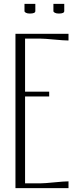

<svg xmlns="http://www.w3.org/2000/svg" viewBox="-20 -975 415 995"><path d="M256.8 -955.1H313V-917.5Q313 -904.8 285.2 -904.8Q272 -904.8 264.4 -908.7Q256.8 -912.6 256.8 -917.5ZM106.9 -955.1H163.1V-917.5Q163.1 -904.8 134.8 -904.8Q121.6 -904.8 114.3 -908.7Q106.9 -912.6 106.9 -917.5ZM60.1 -799.8H335V-765.1Q313 -765.1 261.2 -770Q209.5 -774.9 189.9 -774.9H109.9V-500H234.9V-475.1H109.9V-24.9H189.9Q209.5 -24.9 261.2 -30Q313 -35.2 335 -35.2V0H60.1Z"/></svg>

Font: Reswysokr
Style: Regular
Weight: 500
Version: Version 0.984